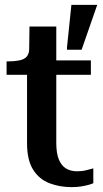

<svg xmlns="http://www.w3.org/2000/svg" viewBox="-20 -758 424 788"><path d="M7 -451V-506H12Q39 -506 59 -510Q79 -514 89 -525Q99 -536 100 -556L173 -510H353V-451ZM211 -171Q211 -129 221.5 -103.5Q232 -78 251 -66.5Q270 -55 296 -55Q317 -55 334.5 -59.5Q352 -64 363 -67V-6Q354 -2 340.5 1.5Q327 5 310.5 7.5Q294 10 274 10Q225 10 183 -6Q141 -22 116 -61.5Q91 -101 91 -170V-495L99 -502L101 -649H211ZM315 -554 379 -738H273L255 -564V-554Z"/></svg>

Font: Roboto Serif 36pt Medium
Style: Regular
Weight: 500
Designer: Greg Gazdowicz
Foundry: Commercial Type
Version: Version 1.008